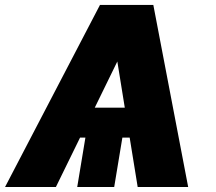

<svg xmlns="http://www.w3.org/2000/svg" viewBox="-23 -747 861 767"><path d="M527 0 495 -197.4H465.9L433.2 0H285.5L318.2 -197.4H296.9L200.3 0H-2.8L376.4 -727.3H589.5L728.7 0ZM475.5 -316.8 445.7 -501.4 355.5 -316.8Z"/></svg>

Font: Karasuma Gothic
Style: Italic
Weight: 900
Italic angle: -9.39999°
Designer: Rasmus Andersson / Ryoko Nishizuka
Foundry: Genbu
Version: Version 1.00